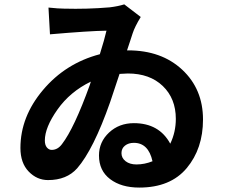

<svg xmlns="http://www.w3.org/2000/svg" viewBox="-20 -806 1040 876"><path d="M602.5 -55.7Q639.6 -55.7 675.8 -70.3Q657.2 -154.3 590.8 -154.3Q566.4 -154.3 550.3 -141.6Q534.2 -128.9 534.2 -107.4Q534.2 -85 553.2 -70.3Q572.3 -55.7 602.5 -55.7ZM389.6 -418 394.5 -433.6Q299.8 -387.7 242.2 -306.2Q184.6 -224.6 184.6 -165Q184.6 -144.5 193.8 -133.3Q203.1 -122.1 215.8 -122.1Q243.2 -122.1 262.7 -148.4Q318.4 -220.7 389.6 -418ZM559.6 -576.2H564.5Q716.8 -576.2 811.5 -487.8Q906.2 -399.4 906.2 -260.7Q906.2 -127.9 832 -39.1Q757.8 49.8 615.2 49.8Q533.2 49.8 482.4 11.2Q431.6 -27.3 431.6 -96.7Q431.6 -158.2 477.5 -201.2Q523.4 -244.1 590.8 -244.1Q706.1 -244.1 756.8 -150.4Q782.2 -203.1 782.2 -263.7Q782.2 -356.4 722.7 -413.6Q663.1 -470.7 563.5 -470.7Q550.8 -470.7 525.4 -468.8Q518.6 -447.3 503.9 -404.3Q489.3 -361.3 482.4 -339.8Q406.2 -123 332 -38.1Q284.2 15.6 199.2 15.6Q148.4 15.6 110.8 -23.4Q73.2 -62.5 73.2 -130.9Q73.2 -273.4 176.3 -395.5Q279.3 -517.6 435.5 -558.6Q457 -627 465.8 -666Q387.7 -665 208 -649.4L201.2 -771.5Q248 -766.6 272.5 -766.6Q377 -763.7 480.5 -772.5Q519.5 -777.3 546.9 -786.1L622.1 -728.5Q594.7 -683.6 585 -653.3Q583 -646.5 574.2 -620.1Q565.4 -593.8 559.6 -576.2Z"/></svg>

Font: Gen Shin Gothic Monospace Bold
Style: Bold
Weight: 700
Designer: [Source Han Sans]
Ryoko NISHIZUKA  (kana & ideographs); Paul D. Hunt (Latin, Greek & Cyrillic); Wenlong ZHANG  (bopomofo
Version: Version 1.002.20150607